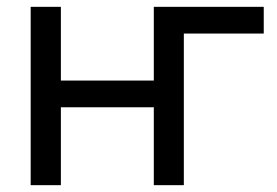

<svg xmlns="http://www.w3.org/2000/svg" viewBox="-20 -542 811 562"><path d="M752 -522V-443.8H518.1V0H430.2V-228H158.2V0H69.8V-522H158.2V-306.2H430.2V-522Z"/></svg>

Font: Rawline Medium
Style: Regular
Weight: 500
Designer: Matt McInerney, Pablo Impallari, Rodrigo Fuenzalida
Foundry: Matt McInerney, Pablo Impallari, Rodrigo Fuenzalida
Version: Version 4.020;PS 004.020;hotconv 1.0.88;makeotf.lib2.5.64775